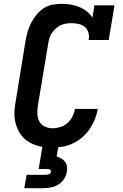

<svg xmlns="http://www.w3.org/2000/svg" viewBox="-20 -763 640 1003"><path d="M255 8Q231 8 208 5Q185 2 164 -5.5Q143 -13 124.5 -25.5Q106 -38 92.5 -55Q79 -72 70.5 -92.5Q62 -113 58 -135.5Q54 -158 55.5 -181.5Q57 -205 61 -228L114 -553Q118 -576 125 -599.5Q132 -623 143.5 -645Q155 -667 171.5 -687Q188 -707 209 -720.5Q230 -734 254.5 -738.5Q279 -743 302 -743Q326 -743 349.5 -739Q373 -735 394 -726.5Q415 -718 433 -704Q451 -690 463 -671L473 -735H578L548 -554H443Q447 -573 442 -591.5Q437 -610 424 -621.5Q411 -633 392.5 -637.5Q374 -642 355 -642Q341 -642 326 -640Q311 -638 297.5 -631.5Q284 -625 272 -614.5Q260 -604 251.5 -591.5Q243 -579 238.5 -565Q234 -551 232 -536L178 -212Q174 -190 175 -168.5Q176 -147 185.5 -129Q195 -111 214 -102Q233 -93 255 -93Q275 -93 295.5 -99.5Q316 -106 332.5 -120.5Q349 -135 358.5 -154Q368 -173 372 -194H491Q486 -166 475.5 -140Q465 -114 449 -90Q433 -66 410.5 -46.5Q388 -27 362 -14.5Q336 -2 309 3Q282 8 255 8ZM107 220 119 150H219Q227 150 236 146.5Q245 143 246 135Q246 135 246 135Q246 135 246 135Q247 131 245 127.5Q243 124 239.5 122.5Q236 121 232 120.5Q228 120 224 120H182L202 0H285L276 55Q289 58 300.5 65Q312 72 320 82.5Q328 93 330 107Q332 121 329 135Q326 154 314.5 172Q303 190 285 201Q267 212 247 216Q227 220 207 220Z"/></svg>

Font: Iosevka Slab Extended Oblique
Style: Bold
Weight: 700
Width: 7
Italic angle: -9°
Monospace: yes
Designer: Belleve Invis
Foundry: Belleve Invis
Version: Version 11.1.1; ttfautohint (v1.8.3)